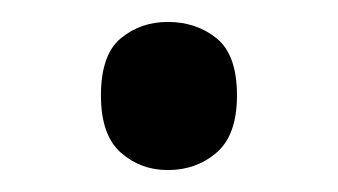

<svg xmlns="http://www.w3.org/2000/svg" viewBox="-20 -141 308 175"><path d="M72 -54Q72 -91 90 -106Q108 -121 133 -121Q159 -121 177.5 -106Q196 -91 196 -54Q196 -18 177.5 -2Q159 14 133 14Q108 14 90 -2Q72 -18 72 -54Z"/></svg>

Font: Noto Sans Old Italic
Style: Regular
Weight: 400
Designer: Monotype Design Team
Foundry: Monotype Imaging Inc.
Version: Version 2.003; ttfautohint (v1.8.4.7-5d5b)